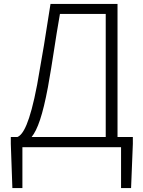

<svg xmlns="http://www.w3.org/2000/svg" viewBox="-20 -749 730 977"><path d="M518 -678V-52H141C171 -89 197 -162 224 -306C249 -444 260 -537 285 -678ZM578 -52V-729H237C212 -565 196 -470 169 -318C131 -118 97 -64 69 -52H35V-17L43 208H94V0H596V208H647L656 -17V-52Z"/></svg>

Font: Noto Sans CJK KR Light
Style: Regular
Weight: 300
Designer: Ryoko NISHIZUKA (kana & ideographs); Paul D. Hunt (Latin, Greek & Cyrillic); Wenlong ZHANG (bopomofo); Sandoll Communica
Foundry: Adobe Systems Incorporated
Version: Version 1.004;PS 1.004;hotconv 1.0.82;makeotf.lib2.5.63406